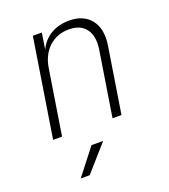

<svg xmlns="http://www.w3.org/2000/svg" viewBox="-144 -664 889 1008"><g transform="rotate(-20 300.0 -160.0)"><path d="M66 0 153 -550H203L189 -459Q211 -507 255 -533.5Q299 -560 358 -560Q439 -560 479.5 -508Q520 -456 506 -367L448 0H398L455 -360Q467 -434 436.5 -475.5Q406 -517 341 -517Q275 -517 229.5 -475Q184 -433 173 -360L116 0ZM133 240 246 95H311L183 240Z"/></g></svg>

Font: JetBrains Mono NL Thin
Style: Italic
Weight: 100
Italic angle: -9°
Monospace: yes
Designer: Philipp Nurullin, Konstantin Bulenkov
Foundry: JetBrains
Version: Version 2.305; ttfautohint (v1.8.4.7-5d5b)